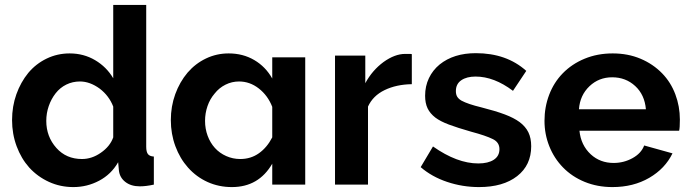

<svg xmlns="http://www.w3.org/2000/svg" viewBox="-20 -750 2803 780"><path d="M460 -91 463 -58Q466 -29 489 -11Q512 7 548 7Q573 7 605 0V-114Q588 -115 581 -124Q574 -133 574 -154V-730H440V-432Q413 -478 366.5 -505.5Q320 -533 263 -533Q213 -533 169.5 -512Q126 -491 95 -454Q64 -416 46.5 -367Q29 -318 29 -262Q29 -206 47.5 -156Q66 -106 99 -69Q133 -32 179 -11Q225 10 278 10Q334 10 383 -16Q432 -42 460 -91ZM209 -149Q168 -195 168 -259Q168 -290 178 -319Q188 -348 206 -371Q224 -394 249.5 -406.5Q275 -419 305 -419Q345 -419 385 -390Q423 -361 440 -317V-192Q427 -155 389 -129Q353 -104 313 -104Q249 -104 209 -149Z M1086 -85V0H1220V-517H1086V-431Q1059 -479 1013 -506Q967 -533 909 -533Q860 -533 817 -512.5Q774 -492 742 -455Q710 -417 692 -367.5Q674 -318 674 -262Q674 -206 692.5 -156Q711 -106 744 -69Q778 -31 823.5 -10.5Q869 10 922 10Q1031 10 1086 -85ZM956 -104Q926 -104 899 -116Q872 -128 853 -149Q834 -170 823.5 -198.5Q813 -227 813 -259Q813 -290 823 -319Q833 -348 852 -370Q870 -393 896 -406Q922 -419 951 -419Q995 -419 1031.5 -390.5Q1068 -362 1086 -316V-192Q1065 -151 1032 -127.5Q999 -104 956 -104Z M1643 -531H1626Q1584 -531 1538 -498Q1492 -464 1464 -412V-524H1341V0H1475V-317Q1495 -361 1542.5 -384Q1590 -407 1653 -408V-530Q1650 -531 1643 -531Z M2138 -156Q2138 -189 2126.5 -212.5Q2115 -236 2091 -254Q2068 -271 2031 -285Q1994 -299 1935 -314Q1881 -327 1855 -341Q1843 -348 1837.5 -357Q1832 -366 1832 -380Q1832 -409 1854 -424Q1876 -439 1912 -439Q1987 -439 2064 -381L2118 -462Q2038 -534 1913 -534Q1823 -534 1766 -488Q1738 -465 1722.5 -432.5Q1707 -400 1707 -361Q1707 -331 1717 -310Q1727 -289 1749 -272Q1769 -257 1803.5 -244Q1838 -231 1894 -215Q1954 -199 1982 -185Q2009 -172 2009 -144Q2009 -116 1986 -101Q1963 -86 1923 -86Q1837 -86 1739 -155L1689 -71Q1734 -32 1796.5 -11Q1859 10 1926 10Q2024 10 2081 -34.5Q2138 -79 2138 -156Z M2712 -127 2597 -159Q2585 -127 2549.5 -107.5Q2514 -88 2473 -88Q2418 -88 2380 -123Q2340 -160 2334 -219H2739Q2742 -230 2742 -264Q2742 -318 2723.5 -367Q2705 -416 2670 -452Q2633 -490 2582 -511.5Q2531 -533 2469 -533Q2407 -533 2355 -511.5Q2303 -490 2266 -452Q2230 -415 2211 -365Q2192 -315 2192 -259Q2192 -205 2211.5 -156Q2231 -107 2267 -70Q2304 -32 2355.5 -11Q2407 10 2468 10Q2553 10 2617.5 -27.5Q2682 -65 2712 -127ZM2375 -400Q2413 -436 2467 -436Q2522 -436 2560.5 -400.5Q2599 -365 2604 -306H2332Q2336 -363 2375 -400Z"/></svg>

Font: RT Raleway Bold
Style: Regular
Weight: 400
Designer: Matt McInerney, Pablo Impallari, Rodrigo Fuenzalida — Edited by Milan Moffatt in April 2016
Foundry: Matt McInerney, Pablo Impallari, Rodrigo Fuenzalida — Edited by Milan Moffatt in April 2016
Version: Version 3.001